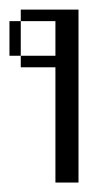

<svg xmlns="http://www.w3.org/2000/svg" viewBox="-20 -386 210 406"><path d="M0 -268.1V-341.3H23.9V-268.1ZM97.2 0V-243.7H23.9V-268.1H97.2V-341.3H23.9V-365.7H146V0Z"/></svg>

Font: FS Mondwest Regular
Style: Regular
Weight: 400
Designer: NZWStudios2024
Foundry: https://fontstruct.com
Version: Version 1.0